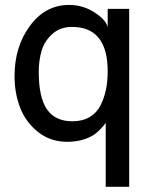

<svg xmlns="http://www.w3.org/2000/svg" viewBox="-20 -547 613 767"><path d="M269.5 -62.5Q309.6 -62.5 338.4 -79.6Q367.2 -96.7 381.8 -126.5Q396.5 -156.2 403.3 -189.5Q410.2 -222.7 410.2 -261.7Q410.2 -439.5 267.6 -439.5Q220.7 -439.5 189.5 -411.6Q158.2 -383.8 146.5 -345.2Q134.8 -306.6 134.8 -259.8Q134.8 -158.2 167.5 -110.4Q200.2 -62.5 269.5 -62.5ZM496.1 199.2H402.3V-56.6Q399.4 -51.8 393.1 -43.9Q386.7 -36.1 369.1 -19.5Q351.6 -2.9 319.8 8.3Q288.1 19.5 249 19.5Q181.6 19.5 132.3 -19.5Q83 -58.6 60.5 -116.7Q38.1 -174.8 38.1 -243.2Q38.1 -360.4 99.6 -443.8Q161.1 -527.3 255.9 -527.3Q312.5 -527.3 358.9 -496.6Q405.3 -465.8 410.2 -437.5V-511.7H496.1Z"/></svg>

Font: Druckschrift BY WOK
Style: Medium
Weight: 400
Version: Version 001.000